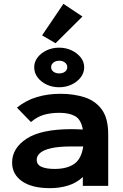

<svg xmlns="http://www.w3.org/2000/svg" viewBox="-20 -967 640 999"><path d="M240 12Q146 12 94.5 -24Q43 -60 43 -121Q43 -196 118.5 -245.5Q194 -295 353 -295Q364 -295 379 -294.5Q394 -294 411 -293Q402 -345 371 -362.5Q340 -380 289 -380Q245 -380 209.5 -370Q174 -360 141 -332L68 -407Q115 -445 172 -462Q229 -479 294 -479Q363 -479 419.5 -461Q476 -443 509.5 -397.5Q543 -352 543 -269V0H411V-46Q378 -15 334 -1.5Q290 12 240 12ZM171 -136Q171 -110 196 -99Q221 -88 264 -88Q329 -88 366.5 -114.5Q404 -141 413 -205Q396 -205 380 -205Q364 -205 352 -205Q284 -205 244.5 -195.5Q205 -186 188 -170.5Q171 -155 171 -136ZM287 -513Q252 -513 222.5 -527Q193 -541 175.5 -564.5Q158 -588 158 -617Q158 -645 175.5 -668Q193 -691 222.5 -705Q252 -719 287 -719Q323 -719 352.5 -705Q382 -691 400 -668Q418 -645 418 -617Q418 -588 400 -564.5Q382 -541 352.5 -527Q323 -513 287 -513ZM288 -585Q306 -585 318 -594Q330 -603 330 -618Q330 -632 318 -641.5Q306 -651 288 -651Q270 -651 258 -641.5Q246 -632 246 -618Q246 -603 258 -594Q270 -585 288 -585ZM269 -742 199 -783 310 -947 409 -881Z"/></svg>

Font: Inconsolata Expanded ExtraBold
Style: Regular
Weight: 800
Width: 7
Monospace: yes
Designer: Raph Levien, Cyreal, Brenton Simpson
Foundry: Raph Levien, Cyreal, Google
Version: Version 3.001; ttfautohint (v1.8.2.53-6de2)